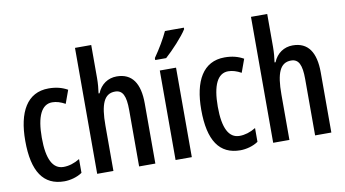

<svg xmlns="http://www.w3.org/2000/svg" viewBox="-76 -948 2053 1141"><g transform="rotate(-10 950.5 -378.0)"><path d="M229 10C264 10 307 -1 337 -22V-105C304 -85 271 -75 239 -75C174 -75 141 -139 141 -268C141 -397 174 -465 238 -465C263 -465 289 -457 316 -442L345 -522C313 -540 277 -550 231 -550C101 -550 41 -440 41 -267C41 -81 103 10 229 10Z M526 -561V-760H428V0H526V-274C526 -403 551 -463 617 -463C663 -463 681 -426 681 -340V0H779V-363C779 -484 735 -550 642 -550C590 -550 546 -521 525 -469H519C523 -497 526 -528 526 -561Z M1086 -757V-766H972C951 -721 922 -671 885 -618V-606H951C994 -644 1061 -716 1086 -757ZM999 0V-540H901V0Z M1291 10C1326 10 1369 -1 1399 -22V-105C1366 -85 1333 -75 1301 -75C1236 -75 1203 -139 1203 -268C1203 -397 1236 -465 1300 -465C1325 -465 1351 -457 1378 -442L1407 -522C1375 -540 1339 -550 1293 -550C1163 -550 1103 -440 1103 -267C1103 -81 1165 10 1291 10Z M1588 -561V-760H1490V0H1588V-274C1588 -403 1613 -463 1679 -463C1725 -463 1743 -426 1743 -340V0H1841V-363C1841 -484 1797 -550 1704 -550C1652 -550 1608 -521 1587 -469H1581C1585 -497 1588 -528 1588 -561Z"/></g></svg>

Font: Noto Sans Bengali ExtraCondensed Medium
Style: Regular
Weight: 500
Width: 2
Designer: Joana Ranito - Universal Thirst; Jelle Bosma - Monotype Design Team
Foundry: Universal Thirst ehf.
Version: Version 3.000